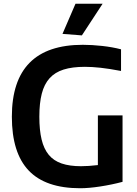

<svg xmlns="http://www.w3.org/2000/svg" viewBox="-20 -989 727 1020"><path d="M312 -809 381 -969H525L415 -801ZM406 11Q222 11 132.5 -83Q43 -177 43 -369Q43 -751 420 -751Q468 -751 522.5 -745Q577 -739 623 -727V-612Q560 -624 514.5 -629Q469 -634 431 -634Q364 -634 318 -619.5Q272 -605 243.5 -573.5Q215 -542 202 -491.5Q189 -441 189 -369Q189 -298 201 -248Q213 -198 239 -166.5Q265 -135 307.5 -120.5Q350 -106 410 -106Q428 -106 452 -107.5Q476 -109 500 -112V-376H631V-23Q575 -8 513.5 1.5Q452 11 406 11Z"/></svg>

Font: Encode Sans Normal
Style: SemiBold
Weight: 600
Designer: Pablo Impallari, Andres Torresi
Foundry: Pablo Impallari, Andres Torresi
Version: Version 1.000; ttfautohint (v1.00) -l 8 -r 50 -G 200 -x 14 -